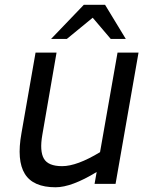

<svg xmlns="http://www.w3.org/2000/svg" viewBox="-20 -770 633 804"><path d="M368.2 -695.8 259.8 -606.9H193.8L331.1 -750H419.9L506.8 -606.9H443.8ZM472.2 -549.8H560.1L463.9 0H376L384.8 -49.8Q279.8 14.2 212.9 14.2Q118.7 14.2 84 -42Q49.3 -98.1 69.8 -211.9L128.9 -549.8H216.8L157.2 -205.1Q145.5 -137.7 163.6 -106Q181.6 -74.2 240.2 -74.2Q302.2 -74.2 398.9 -132.8Z"/></svg>

Font: Stilu
Style: Italic
Weight: 400
Italic angle: -10°
Designer: Genilson Lima Santos
Foundry: Genilson Lima Santos
Version: Version 1.200;PS 001.200;hotconv 1.0.88;makeotf.lib2.5.64775